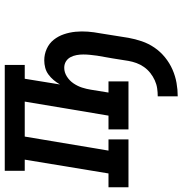

<svg xmlns="http://www.w3.org/2000/svg" viewBox="-17 -560 767 807"><g transform="rotate(-90 366.5 -156.5)"><path d="M365 207V123Q382 123 399 120.5Q416 118 432.5 110.5Q449 103 463.5 91.5Q478 80 488.5 65Q499 50 505 33.5Q511 17 514 0Q519 -33 524.5 -66Q530 -99 536 -132Q538 -147 539.5 -161.5Q541 -176 541 -190Q541 -204 538.5 -218Q536 -232 529.5 -244Q523 -256 511.5 -263Q500 -270 485 -270Q466 -270 448.5 -259Q431 -248 419.5 -231Q408 -214 402 -195.5Q396 -177 393 -158L381 -84H428V0H226V-84H284L343 -436H196L137 -84H184V0H-17V-84H41L99 -436H52V-520H497V-436H439L415 -288Q423 -302 433.5 -314.5Q444 -327 457 -336.5Q470 -346 485.5 -350Q501 -354 516 -354Q542 -354 565 -343.5Q588 -333 603 -314Q618 -295 626 -271.5Q634 -248 636.5 -222.5Q639 -197 637 -171Q635 -145 630 -119L611 0Q606 28 596.5 56Q587 84 570 109Q553 134 529 153.5Q505 173 477.5 185Q450 197 421.5 202Q393 207 365 207Z"/></g></svg>

Font: Iosevka Etoile Medium Oblique
Style: Regular
Weight: 500
Italic angle: -9°
Designer: Belleve Invis
Foundry: Belleve Invis
Version: Version 15.5.2; ttfautohint (v1.8.4)